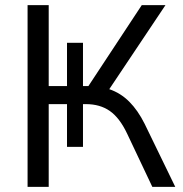

<svg xmlns="http://www.w3.org/2000/svg" viewBox="-20 -725 711 745"><path d="M87 0V-705H169V-391H240V-559H302V-391H323L530 -705H622L404 -379Q448 -364 481.5 -330.5Q515 -297 541 -245L660 0H571L473 -207Q444 -268 406 -294.5Q368 -321 313 -321H302V-155H240V-321H169V0Z"/></svg>

Font: Nunito Sans
Style: Regular
Weight: 400
Designer: Vernon Adams
Foundry: Vernon Adams
Version: Version 3.101; ttfautohint (v1.8.4.7-5d5b);gftools[0.9.27]